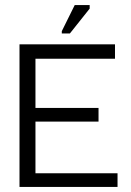

<svg xmlns="http://www.w3.org/2000/svg" viewBox="-20 -738 519 758"><path d="M57 0V-563H434V-506H120V-312H369V-258H120V-54H444V0ZM256 -606H224V-615L275 -718H334V-704Z"/></svg>

Font: Darker Grotesque Medium
Style: Regular
Weight: 500
Designer: Gabriel Lam
Foundry: TypeRant
Version: Version 1.000;gftools[0.9.28]